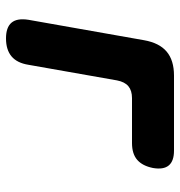

<svg xmlns="http://www.w3.org/2000/svg" viewBox="0 -590 600 640"><g transform="rotate(90 300.0 -270.0)"><path d="M108 10Q71 10 55.5 -8.5Q40 -27 46 -65L114 -450Q123 -501 152 -525.5Q181 -550 232 -550H482Q517 -550 531.5 -532.5Q546 -515 540 -480Q533 -445 513 -427.5Q493 -410 457 -410H307Q282 -410 267.5 -398Q253 -386 248 -360L196 -65Q190 -27 168 -8.5Q146 10 108 10Z"/></g></svg>

Font: Maple Mono ExtraBold
Style: Italic
Weight: 800
Italic angle: -10°
Monospace: yes
Designer: subframe7536
Version: Version 7.200